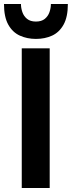

<svg xmlns="http://www.w3.org/2000/svg" viewBox="-62 -942 360 962"><path d="M47 0V-700H187V0ZM118 -747Q74 -747 37.5 -763.5Q1 -780 -20.5 -818.5Q-42 -857 -42 -922H43Q43 -902 50 -881.5Q57 -861 73.5 -847.5Q90 -834 118 -834Q146 -834 162.5 -847.5Q179 -861 186 -881.5Q193 -902 193 -922H278Q278 -857 256.5 -818.5Q235 -780 199 -763.5Q163 -747 118 -747Z"/></svg>

Font: Host Grotesk Black
Style: Regular
Weight: 900
Designer: Doğukan Karapınar based on Poppins by Indian Type Foundry, Jonny Pinhorn
Foundry: Element Type
Version: Version 1.000; ttfautohint (v1.8.4.7-5d5b);gftools[0.9.33]